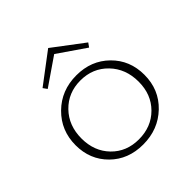

<svg xmlns="http://www.w3.org/2000/svg" viewBox="-178 -800 945 945"><g transform="rotate(-45 294.5 -327.5)"><path d="M295 -619 151 -520 136 -541 295 -661 454 -541 439 -520ZM298 -468Q401 -468 469 -401Q537 -334 537 -233Q537 -130 466 -62Q395 6 290 6Q186 6 119 -60.5Q52 -127 52 -227Q52 -329 122.5 -398.5Q193 -468 298 -468ZM293 -27Q380 -27 436.5 -83.5Q493 -140 493 -229Q493 -319 436.5 -377.5Q380 -436 294 -436Q209 -436 152.5 -378Q96 -320 96 -230Q96 -141 151.5 -84Q207 -27 293 -27Z"/></g></svg>

Font: EauTestSC Light
Style: Regular
Weight: 300
Designer: Christian Thalmann (Catharsis Fonts)
Version: Version 0.001;PS 000.001;hotconv 1.0.88;makeotf.lib2.5.64775